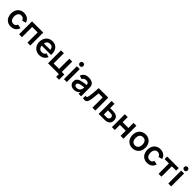

<svg xmlns="http://www.w3.org/2000/svg" viewBox="704 -3153 5671 5671"><g transform="rotate(45 3539.0 -318.0)"><path d="M40 -270Q40.2 -352.9 72.7 -417.5Q105.2 -482.2 165.4 -518.6Q225.6 -555 306.2 -555Q366.9 -555 416.5 -534.2Q466 -513.3 499 -474.3Q532.1 -435.3 544.8 -382.7L424.8 -349.8Q411.1 -393 378.7 -417.6Q346.3 -442.2 304.5 -442.2Q236.4 -442.2 202.1 -395Q167.8 -347.9 167.5 -270Q167.7 -218 183.2 -179.3Q198.7 -140.7 229.5 -119.3Q260.3 -97.8 304.5 -97.8Q351.2 -97.8 379.4 -119.1Q407.7 -140.4 422.2 -183.3L544.8 -156.2Q520.1 -73.7 457.6 -29.3Q395.1 15 304.5 15Q223.1 15 163.3 -21.8Q103.5 -58.5 71.9 -123.2Q40.2 -187.8 40 -270Z M644.7 -540H1113.5V0H993.2V-427.2H765V0H644.7Z M1223.5 -264.2Q1223.5 -351.3 1257.4 -417.2Q1291.3 -483.2 1352.2 -519.1Q1413.2 -555 1492.2 -555Q1575 -555 1634.2 -516Q1693.4 -477.1 1721.8 -404.9Q1750.2 -332.8 1743.6 -236.3H1624V-280.3Q1623.7 -339.5 1610.1 -376.6Q1596.6 -413.7 1568.8 -431.7Q1540.9 -449.7 1497.2 -449.7Q1448.2 -449.7 1415.7 -429.2Q1383.1 -408.8 1367 -368.9Q1351 -329 1351 -270Q1351 -215.2 1367 -176.7Q1383.1 -138.2 1414.8 -118Q1446.6 -97.8 1492.2 -97.8Q1536.2 -97.8 1568.6 -117.6Q1601 -137.4 1618.5 -174.8L1737.7 -139Q1717.3 -90.9 1681.2 -56.2Q1645 -21.4 1598 -3.2Q1550.9 15 1498.8 15Q1417.8 15 1355.4 -20.3Q1293 -55.7 1258.2 -119.3Q1223.5 -182.9 1223.5 -264.2ZM1313 -327.5H1684.7V-236.3H1313Z M2307.5 0H1854.7V-540H1975V-112.8H2203.2V-540H2323.5V-107H2427.8V113.3H2307.5Z M2518 -540H2638.3V0H2518ZM2505.8 -676.8Q2505.8 -696.8 2515.3 -713.2Q2524.8 -729.7 2541.2 -739.2Q2557.7 -748.8 2578.2 -748.8Q2598.6 -748.8 2615.2 -739.2Q2631.8 -729.7 2641.2 -713.2Q2650.6 -696.8 2650.6 -676.8Q2650.6 -656.8 2641.2 -640.3Q2631.8 -623.9 2615.2 -614.4Q2598.6 -604.8 2578.2 -604.8Q2557.7 -604.8 2541.2 -614.4Q2524.8 -623.9 2515.3 -640.3Q2505.8 -656.8 2505.8 -676.8Z M2758.5 -148Q2758.5 -208.2 2788.2 -248.1Q2818 -288.1 2881.3 -309.5Q2918.2 -321.9 2968.3 -330.7Q3018.4 -339.4 3110.8 -352.7Q3135.8 -356.4 3160.2 -359.8L3116.8 -335.7Q3117.1 -373.6 3106.1 -397.6Q3095.2 -421.6 3070.7 -433.1Q3046.2 -444.7 3005.8 -444.7Q2965.8 -444.7 2933 -426.3Q2900.3 -407.9 2888 -369.2L2777.8 -403.7Q2798.3 -474.4 2855.9 -514.7Q2913.5 -555 3006.2 -555Q3081.4 -555 3135 -530.6Q3188.6 -506.2 3214.2 -454.5Q3227.3 -428.8 3231 -401Q3234.7 -373.2 3234.7 -331.3V0H3129V-117.2L3146.5 -97.8Q3121.6 -58.6 3092.2 -33.7Q3062.8 -8.8 3025.4 3.1Q2988 15 2939.7 15Q2882.9 15 2841.9 -6.7Q2800.9 -28.4 2779.7 -65.6Q2758.5 -102.8 2758.5 -148ZM3102.8 -170.7Q3110.4 -188.3 3112.8 -211.4Q3115.2 -234.4 3115.2 -261.5V-271.7L3152.2 -260.5L3108.5 -253.4Q3040.8 -243.1 3004.5 -236.1Q2968.2 -229.1 2942 -220.5Q2909.7 -208.6 2893.2 -191.8Q2876.7 -174.9 2876.7 -149.5Q2876.7 -129.3 2886.7 -113.9Q2896.7 -98.5 2916.1 -89.8Q2935.6 -81.2 2963.5 -81.2Q3001.9 -81.2 3031.1 -94.9Q3060.2 -108.6 3078 -129Q3095.8 -149.4 3102.8 -170.7Z M3397.8 -178.7Q3409 -240.2 3417.1 -331Q3425.2 -421.8 3431.8 -540H3829.7V0H3709.3V-427.2H3538.2L3537 -411.8Q3520.6 -207 3505.8 -132.7Q3494.1 -71.6 3472.8 -38.7Q3451.4 -5.8 3413.6 4Q3375.8 13.8 3314.5 0V-100.8Q3343.5 -95.4 3359.5 -101.8Q3375.4 -108.2 3383.5 -126.1Q3391.5 -144 3397.8 -178.7Z M3968.7 -540H4089.2V-360.2H4186Q4253.6 -360.2 4284.2 -354.3Q4354.2 -339.3 4391.2 -296.1Q4428.2 -252.9 4428.2 -179.3Q4428.2 -132.5 4411.8 -97.5Q4395.4 -62.5 4364.1 -39.9Q4332.8 -17.3 4287.8 -7Q4270 -3 4243.3 -1.5Q4216.7 0 4187.7 0H3968.8ZM4248.3 -99.8Q4272.1 -106.5 4288.9 -128Q4305.7 -149.6 4305.7 -179.3Q4305.7 -210.8 4288.6 -232.2Q4271.6 -253.7 4245.2 -260.5Q4225.6 -265.7 4198.2 -265.7H4089.2V-94.5H4198.2Q4211.9 -94.5 4224.4 -95.5Q4236.8 -96.6 4248.3 -99.8Z M4522.2 -540H4642.5V-326.8H4885.2V-540H5005.5V0H4885.2V-214H4642.5V0H4522.2Z M5115.5 -270.2Q5115.5 -353.9 5149.3 -418.6Q5183.2 -483.2 5244.3 -519.1Q5305.5 -555 5384.2 -555Q5464.4 -555 5525.5 -518.8Q5586.7 -482.7 5620.2 -417.8Q5653.7 -353 5653.7 -270.2Q5653.7 -186.7 5619.9 -122Q5586.2 -57.2 5525 -21.1Q5463.8 15 5384.2 15Q5304 15 5243.1 -21.2Q5182.2 -57.4 5148.8 -122.2Q5115.5 -186.9 5115.5 -270.2ZM5526.2 -270.2Q5526.2 -350.2 5489.7 -396.2Q5453.2 -442.2 5384.2 -442.2Q5336.8 -442.2 5305.2 -420.8Q5273.8 -399.5 5258.4 -360.9Q5243 -322.2 5243 -270.2Q5243 -217 5259.1 -178.2Q5275.2 -139.5 5306.8 -118.7Q5338.2 -97.8 5384.2 -97.8Q5430.7 -97.8 5462.6 -119.3Q5494.5 -140.8 5510.3 -179.8Q5526.2 -218.8 5526.2 -270.2Z M5733.5 -270Q5733.8 -352.9 5766.2 -417.5Q5798.7 -482.2 5858.9 -518.6Q5919.1 -555 5999.7 -555Q6060.4 -555 6110 -534.2Q6159.5 -513.3 6192.5 -474.3Q6225.6 -435.3 6238.3 -382.7L6118.3 -349.8Q6104.6 -393 6072.2 -417.6Q6039.8 -442.2 5998 -442.2Q5929.9 -442.2 5895.6 -395Q5861.2 -347.9 5861 -270Q5861.2 -218 5876.7 -179.3Q5892.2 -140.7 5923 -119.3Q5953.8 -97.8 5998 -97.8Q6044.7 -97.8 6072.9 -119.1Q6101.2 -140.4 6115.7 -183.3L6238.3 -156.2Q6213.6 -73.7 6151.1 -29.3Q6088.6 15 5998 15Q5916.6 15 5856.8 -21.8Q5797 -58.5 5765.4 -123.2Q5733.8 -187.8 5733.5 -270Z M6471.2 -433H6290.5V-540H6772.2V-433H6591.5V0H6471.2Z M6877 -540H6997.3V0H6877ZM6864.8 -676.8Q6864.8 -696.8 6874.3 -713.2Q6883.8 -729.7 6900.2 -739.2Q6916.7 -748.8 6937.2 -748.8Q6957.6 -748.8 6974.2 -739.2Q6990.8 -729.7 7000.2 -713.2Q7009.6 -696.8 7009.6 -676.8Q7009.6 -656.8 7000.2 -640.3Q6990.8 -623.9 6974.2 -614.4Q6957.6 -604.8 6937.2 -604.8Q6916.7 -604.8 6900.2 -614.4Q6883.8 -623.9 6874.3 -640.3Q6864.8 -656.8 6864.8 -676.8Z"/></g></svg>

Font: Tap Sans
Style: Regular
Weight: 400
Designer: Tap Payments
Foundry: Tap Payments
Version: Version 1.001;Glyphs 3.1.2 (3151)